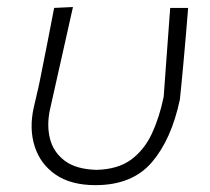

<svg xmlns="http://www.w3.org/2000/svg" viewBox="-20 -517 596 546"><path d="M251.5 9.5Q182 9.5 138.5 -20.2Q95 -50 78.8 -100.2Q62.5 -150.5 76 -211.5Q80.5 -232.5 85 -250.2Q89.5 -268 93 -286Q104.5 -343 114.2 -392.5Q124 -442 134 -494.5L187.5 -497Q167.5 -407.5 150.5 -332Q133.5 -256.5 122 -205Q112.5 -160.5 122.2 -122.2Q132 -84 164.2 -59.8Q196.5 -35.5 254.5 -34Q315.5 -35.5 353 -63.2Q390.5 -91 412 -137.2Q433.5 -183.5 445.5 -242Q450 -304 455 -372.5Q460 -441 464 -494.5H515Q513 -465.5 509.2 -423.5Q505.5 -381.5 501.8 -339.5Q498 -297.5 495 -267.8Q492 -238 491.5 -234Q467.5 -120.5 411.8 -55.5Q356 9.5 251.5 9.5Z"/></svg>

Font: Commissioner Loud ExtraLight
Style: Italic
Weight: 200
Italic angle: -12°
Designer: Kostas Bartsokas
Foundry: Kostas Bartsokas
Version: Version 1.000; ttfautohint (v1.8.3)